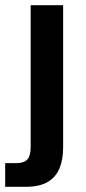

<svg xmlns="http://www.w3.org/2000/svg" viewBox="-51 -552 331 739"><path d="M-31 167V76H11Q41 76 54 62Q67 48 67 14V-532H192V16Q192 63 177.5 97Q163 131 131.5 149Q100 167 48 167Z"/></svg>

Font: Mona Sans ExtraLight SemiBold
Style: Regular
Weight: 600
Version: Version 2.000